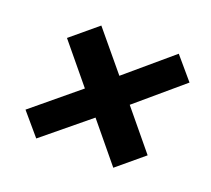

<svg xmlns="http://www.w3.org/2000/svg" viewBox="-85 -612 731 664"><g transform="rotate(20 280.0 -280.0)"><path d="M36 -141 204 -280 86 -423 183 -504 301 -362 468 -504 537 -423 369 -280 487 -137 390 -56 273 -198 105 -60Z"/></g></svg>

Font: Niramit
Style: Bold Italic
Weight: 700
Italic angle: -10°
Designer: Katatrad Aksorn Co.,Ltd.
Foundry: Cadson Demak Co.,Ltd.
Version: Version 1.001; ttfautohint (v1.6)